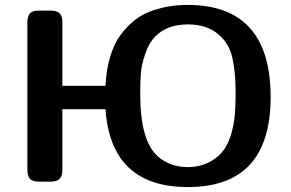

<svg xmlns="http://www.w3.org/2000/svg" viewBox="-20 -737 1180 779"><path d="M91 -48V-644Q91 -670 101 -682Q111 -694 139 -694H185Q212 -694 222.5 -682.5Q233 -671 233 -649V-389H408Q411 -455 427.5 -508.5Q444 -562 470 -596.5Q496 -631 527 -655.5Q558 -680 596 -693Q634 -706 668.5 -711.5Q703 -717 741 -717Q1078 -717 1078 -343Q1078 22 742 22Q430 22 408 -294H233V-45Q233 0 187 0H140Q112 0 101.5 -11.5Q91 -23 91 -48ZM549 -353Q549 -164 622 -101Q671 -59 743 -59Q812 -59 864.5 -103Q917 -147 931 -256Q936 -297 936 -362Q936 -443 923 -501.5Q910 -560 868 -596Q821 -638 742 -638Q659 -638 611 -590Q584 -563 569 -518Q554 -473 551.5 -440Q549 -407 549 -359Z"/></svg>

Font: CMU Sans Serif
Style: Bold
Weight: 700
Version: Version 0.7.0